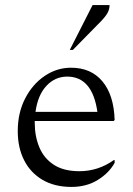

<svg xmlns="http://www.w3.org/2000/svg" viewBox="-20 -727 523 757"><path d="M262 10Q195 10 147.5 -18Q100 -46 75 -95.5Q50 -145 50 -210Q50 -282 79 -338.5Q108 -395 156 -427.5Q204 -460 260 -460Q339 -460 384 -406Q429 -352 432 -254L428 -250H117Q117 -246 117 -242Q117 -190 135 -146.5Q153 -103 192 -77.5Q231 -52 293 -52Q367 -52 429 -96H432V-85Q410 -45 365.5 -17.5Q321 10 262 10ZM245 -425Q197 -425 163 -388.5Q129 -352 120 -286H364Q344 -425 245 -425ZM255 -530 345 -707H412Q412 -692 405 -678Q398 -664 379 -644L267 -530Z"/></svg>

Font: Spectral Light
Style: Regular
Weight: 300
Designer: Jean-Baptiste Levee
Foundry: Production Type
Version: Version 2.001